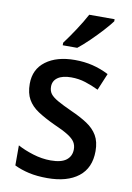

<svg xmlns="http://www.w3.org/2000/svg" viewBox="-87 -821 608 886"><g transform="rotate(10 217.0 -378.0)"><path d="M396 -151Q396 -72 343.5 -31Q291 10 198 10Q149 10 111.5 1.5Q74 -7 43 -22V-116Q74 -99 116 -86Q158 -73 199 -73Q249 -73 272.5 -91.5Q296 -110 296 -142Q296 -161 287 -175.5Q278 -190 254.5 -205Q231 -220 185 -240Q140 -261 108 -282Q76 -303 59.5 -332Q43 -361 43 -405Q43 -473 94 -511Q145 -549 230 -549Q274 -549 313 -539.5Q352 -530 389 -511L356 -432Q325 -447 293.5 -457Q262 -467 227 -467Q186 -467 164 -451.5Q142 -436 142 -409Q142 -389 152 -375.5Q162 -362 186.5 -348Q211 -334 255 -314Q298 -295 330 -274Q362 -253 379 -224Q396 -195 396 -151ZM377 -756Q363 -737 337 -708.5Q311 -680 282 -652Q253 -624 230 -606H162V-618Q186 -650 213 -691Q240 -732 258 -766H377Z"/></g></svg>

Font: Noto Sans Sinhala SemiCondensed Medium
Style: Regular
Weight: 500
Width: 4
Designer: Jelle Bosma - Monotype Design Team
Foundry: Monotype Imaging Inc.
Version: Version 2.006; ttfautohint (v1.8.4.7-5d5b)